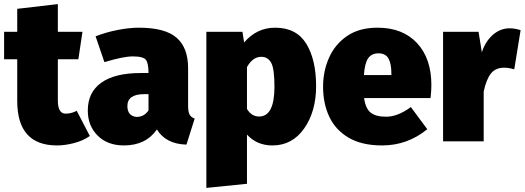

<svg xmlns="http://www.w3.org/2000/svg" viewBox="-22 -689 2558 936"><path d="M256 20Q62 20 62 -197V-400H-2V-534H62V-646L260 -669V-534H380L360 -400H260V-199Q260 -135 298 -135Q327 -135 352 -149L416 -26Q383 -3 339 8.5Q295 20 256 20Z M582 20Q502 20 454 -28Q406 -76 406 -150Q406 -239 472 -286Q538 -333 664 -333H702Q702 -380 689.5 -397Q677 -414 625 -414Q579 -414 487 -386L444 -512Q495 -532 552 -543Q609 -554 655 -554Q783 -554 839 -505Q895 -456 895 -357V-173Q895 -145 902 -131Q909 -117 927 -111L887 16Q786 13 743 -58Q689 20 582 20ZM643 -119Q681 -119 702 -151V-230H681Q599 -230 599 -172Q599 -124 643 -119Z M984 227V-534H1160L1168 -482Q1230 -554 1319 -554Q1423 -554 1471 -476Q1519 -398 1519 -269Q1519 -146 1461 -63Q1403 20 1306 20Q1230 20 1182 -33V207ZM1241 -121Q1316 -121 1316 -266Q1316 -354 1300 -383Q1284 -412 1252 -412Q1210 -412 1182 -362V-158Q1204 -121 1241 -121Z M1841 20Q1742 20 1678 -17.5Q1614 -55 1583.5 -119.5Q1553 -184 1553 -266Q1553 -342 1582 -407.5Q1611 -473 1670 -513.5Q1729 -554 1819 -554Q1941 -554 2011 -479Q2081 -404 2081 -274Q2081 -249 2077 -211H1753Q1760 -160 1785 -140Q1810 -120 1860 -120Q1917 -120 1981 -167L2061 -59Q1964 20 1841 20ZM1886 -323V-330Q1886 -378 1872 -403.5Q1858 -429 1823 -429Q1789 -429 1772.5 -404.5Q1756 -380 1752 -323Z M2336 0H2138V-534H2311L2327 -434Q2344 -487 2380.5 -519Q2417 -551 2462 -551Q2488 -551 2516 -542L2485 -351Q2458 -359 2436 -359Q2394 -359 2371.5 -331Q2349 -303 2336 -243Z"/></svg>

Font: Trujillo Black
Style: Regular
Weight: 900
Designer: Fira Sans original fonts by bBox Type GmbH, Carrois Corporate GbR, & Edenspiekermann AG / Changes by Cristiano Sobral
Foundry: Fira Sans original fonts by bBox Type GmbH, Carrois Corporate GbR, & Edenspiekermann AG / Changes by Cristiano Sobral
Version: Version 4.301;July 28, 2020;FontCreator 13.0.0.2655 64-bit